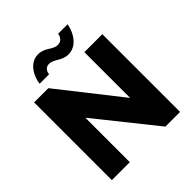

<svg xmlns="http://www.w3.org/2000/svg" viewBox="-240 -1077 1240 1240"><g transform="rotate(-45 379.5 -457.0)"><path d="M312 -818C357 -818 384 -772 445 -772C543 -772 577 -893 577 -914H491C491 -911 485 -864 439 -864C392 -864 369 -912 306 -912C212 -912 179 -800 179 -770H265C265 -773 268 -818 312 -818ZM232 -406 557 0H691V-710H527V-292L198 -710H68V0H232Z"/></g></svg>

Font: FIGSv2-sans-serif ExtraBold
Style: Regular
Weight: 800
Designer: Matt McInerney, Pablo Impallari, Rodrigo Fuenzalida,Mirko Velimirovic
Foundry: Matt McInerney, Pablo Impallari, Rodrigo Fuenzalida
Version: Version 4.021;hotconv 1.0.109;makeotfexe 2.5.65596